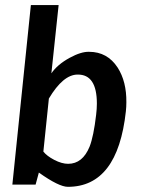

<svg xmlns="http://www.w3.org/2000/svg" viewBox="-20 -720 555 750"><path d="M131.8 -45.9 119.1 1H28.3L100.6 -700.2H209L180.7 -433.6Q204.1 -467.8 252 -494.1Q296.9 -518.6 328.1 -517.6Q399.4 -517.6 439.5 -456.1Q474.6 -401.4 473.6 -320.3Q473.6 -302.7 471.7 -285.2Q439.5 9.8 245.1 9.8Q210 9.8 131.8 -45.9ZM170.9 -335 149.4 -127.9Q163.1 -110.4 192.4 -95.2Q221.7 -80.1 246.1 -80.1Q302.7 -80.1 330.1 -147.5Q345.7 -187.5 355.5 -271.5Q358.4 -294.9 358.4 -315.4Q358.4 -429.7 283.2 -428.7Q226.6 -428.7 170.9 -335Z"/></svg>

Font: Puritan
Style: BoldItalic
Weight: 700
Version: 2.1